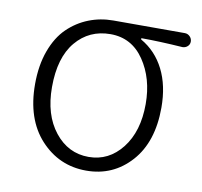

<svg xmlns="http://www.w3.org/2000/svg" viewBox="-66 -603 723 687"><g transform="rotate(10 295.5 -260.0)"><path d="M289.1 12.7Q190.4 12.7 123 -60.5Q55.7 -133.8 55.7 -260.7Q55.7 -329.1 75.2 -382.3Q94.7 -435.5 127.9 -467.8Q161.1 -500 203.1 -516.6Q245.1 -533.2 292 -533.2H551.8Q562.5 -533.2 570.3 -525.4Q578.1 -517.6 578.1 -506.8Q578.1 -496.1 570.3 -489.3Q562.5 -482.4 551.8 -482.4Q465.8 -488.3 403.3 -488.3Q401.4 -488.3 401.4 -486.3Q401.4 -484.4 402.3 -483.4Q457 -452.1 486.3 -394Q515.6 -335.9 515.6 -255.9Q515.6 -130.9 451.2 -59.1Q386.7 12.7 289.1 12.7ZM289.1 -37.1Q362.3 -37.1 410.2 -98.1Q458 -159.2 458 -258.8Q458 -351.6 413.1 -417.5Q368.2 -483.4 291 -483.4Q213.9 -483.4 165.5 -425.8Q117.2 -368.2 117.2 -260.7Q117.2 -160.2 166 -98.6Q214.8 -37.1 289.1 -37.1Z"/></g></svg>

Font: Gen Jyuu Gothic Light
Style: Regular
Weight: 200
Designer: [Source Han Sans]
Ryoko NISHIZUKA  (kana & ideographs); Paul D. Hunt (Latin, Greek & Cyrillic); Wenlong ZHANG  (bopomofo
Version: Version 1.002.20150607